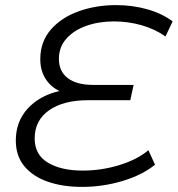

<svg xmlns="http://www.w3.org/2000/svg" viewBox="-20 -726 697 753"><path d="M302 7Q227 7 168.5 -13Q110 -33 76 -73.5Q42 -114 42 -175Q42 -249 88.5 -300Q135 -351 213 -369Q178 -386 158 -418Q138 -450 138 -494Q138 -562 179 -609.5Q220 -657 288 -681.5Q356 -706 435 -706Q500 -706 558 -689.5Q616 -673 657 -642L629 -583Q588 -612 535.5 -627Q483 -642 427 -642Q367 -642 318 -624.5Q269 -607 240 -574Q211 -541 211 -495Q211 -446 246 -419.5Q281 -393 345 -393H504L491 -333H325Q229 -333 172.5 -293.5Q116 -254 116 -183Q116 -119 168 -88Q220 -57 304 -57Q379 -57 449.5 -79Q520 -101 562 -137L588 -80Q537 -39 460 -16Q383 7 302 7Z"/></svg>

Font: Montserrat
Style: Italic
Weight: 400
Italic angle: -11.3°
Designer: Julieta Ulanovsky
Foundry: Julieta Ulanovsky
Version: Version 9.000; ttfautohint (v1.8.4.7-5d5b)